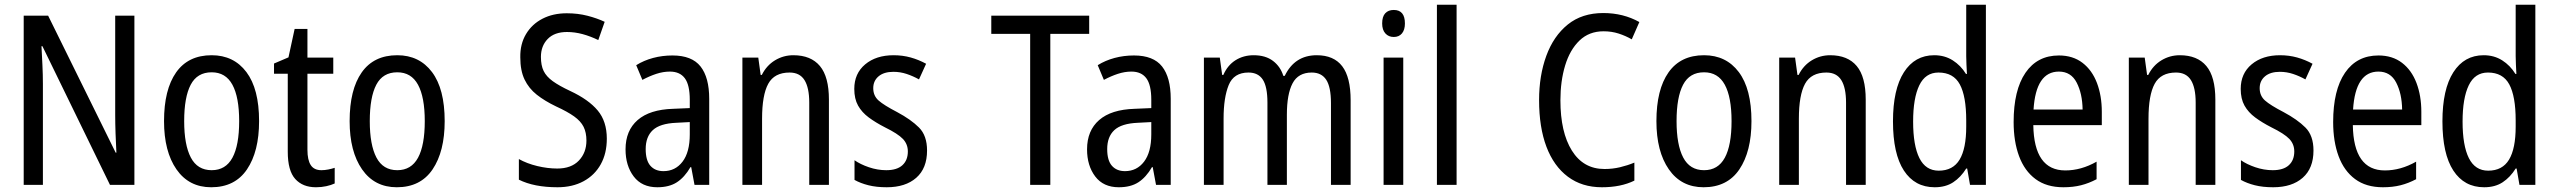

<svg xmlns="http://www.w3.org/2000/svg" viewBox="-20 -780 10786 810"><path d="M547 0H444L159 -585H155Q157 -546 159 -505Q161 -464 161 -426V0H80V-714H183L468 -136H471Q469 -174 467.5 -216.5Q466 -259 466 -294V-714H547Z M1073 -269Q1073 -141 1022 -65.5Q971 10 871 10Q777 10 724.5 -65.5Q672 -141 672 -269Q672 -402 723 -474.5Q774 -547 873 -547Q966 -547 1019.5 -476Q1073 -405 1073 -269ZM757 -269Q757 -169 785 -115.5Q813 -62 873 -62Q932 -62 960.5 -114.5Q989 -167 989 -269Q989 -370 960.5 -422.5Q932 -475 873 -475Q812 -475 784.5 -422.5Q757 -370 757 -269Z M1336 -62Q1350 -62 1365 -65Q1380 -68 1392 -72V-6Q1377 1 1356.5 5.5Q1336 10 1313 10Q1257 10 1225.5 -25Q1194 -60 1194 -140V-469H1136V-512L1197 -538L1223 -658H1277V-537H1386V-469H1277V-148Q1277 -105 1291 -83.5Q1305 -62 1336 -62Z M1856 -269Q1856 -141 1805 -65.5Q1754 10 1654 10Q1560 10 1507.5 -65.5Q1455 -141 1455 -269Q1455 -402 1506 -474.5Q1557 -547 1656 -547Q1749 -547 1802.5 -476Q1856 -405 1856 -269ZM1540 -269Q1540 -169 1568 -115.5Q1596 -62 1656 -62Q1715 -62 1743.5 -114.5Q1772 -167 1772 -269Q1772 -370 1743.5 -422.5Q1715 -475 1656 -475Q1595 -475 1567.5 -422.5Q1540 -370 1540 -269Z M2540 -195Q2540 -133 2514.5 -87Q2489 -41 2442 -15.5Q2395 10 2332 10Q2233 10 2169 -22V-109Q2203 -90 2246.5 -79.5Q2290 -69 2331 -69Q2390 -69 2422 -102.5Q2454 -136 2454 -187Q2454 -221 2442 -245Q2430 -269 2402 -289Q2374 -309 2326 -331Q2278 -354 2244.5 -380.5Q2211 -407 2193 -444.5Q2175 -482 2175 -538Q2174 -594 2199 -636Q2224 -678 2268.5 -701Q2313 -724 2371 -724Q2418 -724 2458.5 -713.5Q2499 -703 2531 -688L2504 -611Q2471 -627 2438 -636Q2405 -645 2372 -645Q2319 -645 2290.5 -615.5Q2262 -586 2262 -540Q2262 -504 2273.5 -480.5Q2285 -457 2312 -437.5Q2339 -418 2386 -396Q2463 -360 2501.5 -314Q2540 -268 2540 -195Z M2817 -546Q2899 -546 2935.5 -499.5Q2972 -453 2972 -363V0H2910L2896 -75H2893Q2868 -32 2835.5 -11Q2803 10 2753 10Q2688 10 2653.5 -35.5Q2619 -81 2619 -150Q2619 -229 2670 -273.5Q2721 -318 2820 -321L2890 -324V-359Q2890 -422 2869 -450Q2848 -478 2806 -478Q2778 -478 2749 -468.5Q2720 -459 2690 -443L2664 -505Q2696 -525 2735 -535.5Q2774 -546 2817 -546ZM2833 -262Q2764 -259 2734 -231Q2704 -203 2704 -151Q2704 -103 2724 -80.5Q2744 -58 2779 -58Q2829 -58 2859.5 -98Q2890 -138 2890 -213V-265Z M3327 -547Q3401 -547 3439 -501.5Q3477 -456 3477 -360V0H3394V-347Q3394 -410 3374 -442Q3354 -474 3311 -474Q3247 -474 3221 -426.5Q3195 -379 3195 -279V0H3112V-537H3179L3189 -464H3194Q3214 -504 3249.5 -525.5Q3285 -547 3327 -547Z M3891 -145Q3891 -70 3845.5 -30Q3800 10 3721 10Q3677 10 3643.5 1.5Q3610 -7 3585 -21V-104Q3609 -87 3645.5 -74.5Q3682 -62 3719 -62Q3764 -62 3787 -83Q3810 -104 3810 -141Q3810 -172 3789 -194Q3768 -216 3713 -243Q3674 -263 3645 -284.5Q3616 -306 3600 -334.5Q3584 -363 3584 -405Q3584 -470 3630 -508.5Q3676 -547 3750 -547Q3788 -547 3822 -537.5Q3856 -528 3887 -511L3857 -445Q3832 -459 3805 -468Q3778 -477 3749 -477Q3709 -477 3686.5 -458Q3664 -439 3664 -408Q3664 -376 3686.5 -356Q3709 -336 3765 -307Q3823 -276 3857 -242Q3891 -208 3891 -145Z M4411 0H4326V-637H4162V-714H4575V-637H4411Z M4764 -546Q4846 -546 4882.5 -499.5Q4919 -453 4919 -363V0H4857L4843 -75H4840Q4815 -32 4782.5 -11Q4750 10 4700 10Q4635 10 4600.5 -35.5Q4566 -81 4566 -150Q4566 -229 4617 -273.5Q4668 -318 4767 -321L4837 -324V-359Q4837 -422 4816 -450Q4795 -478 4753 -478Q4725 -478 4696 -468.5Q4667 -459 4637 -443L4611 -505Q4643 -525 4682 -535.5Q4721 -546 4764 -546ZM4780 -262Q4711 -259 4681 -231Q4651 -203 4651 -151Q4651 -103 4671 -80.5Q4691 -58 4726 -58Q4776 -58 4806.5 -98Q4837 -138 4837 -213V-265Z M5535 -547Q5607 -547 5642.5 -500.5Q5678 -454 5678 -357V0H5595V-345Q5595 -413 5575 -443.5Q5555 -474 5514 -474Q5457 -474 5433 -428.5Q5409 -383 5409 -296V0H5327V-347Q5327 -414 5307.5 -444Q5288 -474 5247 -474Q5185 -474 5163.5 -421Q5142 -368 5142 -280V0H5059V-537H5126L5136 -464H5141Q5159 -505 5192.5 -526Q5226 -547 5269 -547Q5319 -547 5350.5 -523Q5382 -499 5394 -460H5400Q5442 -547 5535 -547Z M5860 -738Q5907 -738 5907 -681Q5907 -654 5894.5 -639Q5882 -624 5860 -624Q5838 -624 5824.5 -639Q5811 -654 5811 -681Q5811 -710 5824 -724Q5837 -738 5860 -738ZM5900 -537V0H5817V-537Z M6125 0H6042V-760H6125Z M6745 -648Q6684 -648 6643.5 -609Q6603 -570 6583 -504Q6563 -438 6563 -357Q6563 -222 6611.5 -144.5Q6660 -67 6749 -67Q6783 -67 6814.5 -74.5Q6846 -82 6875 -94V-18Q6818 10 6738 10Q6654 10 6594.5 -34.5Q6535 -79 6504 -161Q6473 -243 6473 -358Q6473 -461 6503.5 -544.5Q6534 -628 6594 -676.5Q6654 -725 6744 -725Q6828 -725 6896 -687L6864 -614Q6838 -629 6808.5 -638.5Q6779 -648 6745 -648Z M7369 -269Q7369 -141 7318 -65.5Q7267 10 7167 10Q7073 10 7020.5 -65.5Q6968 -141 6968 -269Q6968 -402 7019 -474.5Q7070 -547 7169 -547Q7262 -547 7315.5 -476Q7369 -405 7369 -269ZM7053 -269Q7053 -169 7081 -115.5Q7109 -62 7169 -62Q7228 -62 7256.5 -114.5Q7285 -167 7285 -269Q7285 -370 7256.5 -422.5Q7228 -475 7169 -475Q7108 -475 7080.5 -422.5Q7053 -370 7053 -269Z M7701 -547Q7775 -547 7813 -501.5Q7851 -456 7851 -360V0H7768V-347Q7768 -410 7748 -442Q7728 -474 7685 -474Q7621 -474 7595 -426.5Q7569 -379 7569 -279V0H7486V-537H7553L7563 -464H7568Q7588 -504 7623.5 -525.5Q7659 -547 7701 -547Z M8142 10Q8058 10 8012 -60.5Q7966 -131 7966 -268Q7966 -403 8012 -475Q8058 -547 8140 -547Q8184 -547 8218 -525.5Q8252 -504 8274 -468H8278Q8277 -487 8276 -507.5Q8275 -528 8275 -543V-760H8358V0H8291L8279 -69H8275Q8252 -32 8220 -11Q8188 10 8142 10ZM8159 -60Q8219 -60 8247 -106.5Q8275 -153 8275 -246V-272Q8275 -374 8248 -424Q8221 -474 8158 -474Q8103 -474 8077 -420Q8051 -366 8051 -267Q8051 -166 8077.5 -113Q8104 -60 8159 -60Z M8666 -546Q8725 -546 8765.5 -515Q8806 -484 8826.5 -430Q8847 -376 8847 -308V-252H8558Q8561 -61 8693 -61Q8760 -61 8825 -98V-24Q8793 -7 8759.5 1.5Q8726 10 8685 10Q8614 10 8567.5 -24.5Q8521 -59 8498 -121Q8475 -183 8475 -265Q8475 -400 8525 -473Q8575 -546 8666 -546ZM8666 -478Q8569 -478 8559 -318H8766Q8765 -385 8741 -431.5Q8717 -478 8666 -478Z M9176 -547Q9250 -547 9288 -501.5Q9326 -456 9326 -360V0H9243V-347Q9243 -410 9223 -442Q9203 -474 9160 -474Q9096 -474 9070 -426.5Q9044 -379 9044 -279V0H8961V-537H9028L9038 -464H9043Q9063 -504 9098.5 -525.5Q9134 -547 9176 -547Z M9740 -145Q9740 -70 9694.5 -30Q9649 10 9570 10Q9526 10 9492.5 1.5Q9459 -7 9434 -21V-104Q9458 -87 9494.5 -74.5Q9531 -62 9568 -62Q9613 -62 9636 -83Q9659 -104 9659 -141Q9659 -172 9638 -194Q9617 -216 9562 -243Q9523 -263 9494 -284.5Q9465 -306 9449 -334.5Q9433 -363 9433 -405Q9433 -470 9479 -508.5Q9525 -547 9599 -547Q9637 -547 9671 -537.5Q9705 -528 9736 -511L9706 -445Q9681 -459 9654 -468Q9627 -477 9598 -477Q9558 -477 9535.5 -458Q9513 -439 9513 -408Q9513 -376 9535.5 -356Q9558 -336 9614 -307Q9672 -276 9706 -242Q9740 -208 9740 -145Z M10014 -546Q10073 -546 10113.5 -515Q10154 -484 10174.5 -430Q10195 -376 10195 -308V-252H9906Q9909 -61 10041 -61Q10108 -61 10173 -98V-24Q10141 -7 10107.5 1.5Q10074 10 10033 10Q9962 10 9915.5 -24.5Q9869 -59 9846 -121Q9823 -183 9823 -265Q9823 -400 9873 -473Q9923 -546 10014 -546ZM10014 -478Q9917 -478 9907 -318H10114Q10113 -385 10089 -431.5Q10065 -478 10014 -478Z M10460 10Q10376 10 10330 -60.5Q10284 -131 10284 -268Q10284 -403 10330 -475Q10376 -547 10458 -547Q10502 -547 10536 -525.5Q10570 -504 10592 -468H10596Q10595 -487 10594 -507.5Q10593 -528 10593 -543V-760H10676V0H10609L10597 -69H10593Q10570 -32 10538 -11Q10506 10 10460 10ZM10477 -60Q10537 -60 10565 -106.5Q10593 -153 10593 -246V-272Q10593 -374 10566 -424Q10539 -474 10476 -474Q10421 -474 10395 -420Q10369 -366 10369 -267Q10369 -166 10395.5 -113Q10422 -60 10477 -60Z"/></svg>

Font: Noto Sans Tamil Condensed
Style: Regular
Weight: 400
Width: 3
Designer: Jelle Bosma - Monotype Design Team
Foundry: Monotype Imaging Inc.
Version: Version 2.004; ttfautohint (v1.8.4.7-5d5b)